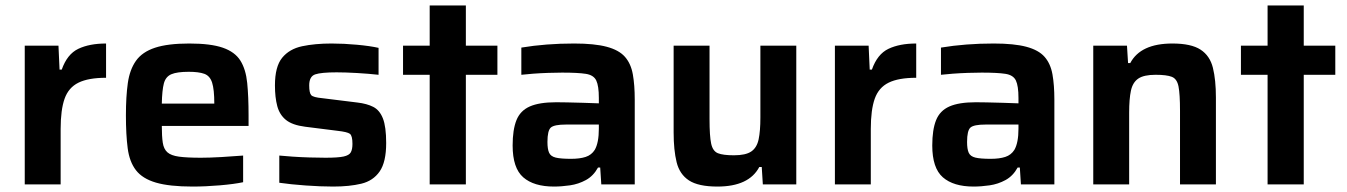

<svg xmlns="http://www.w3.org/2000/svg" viewBox="-20 -678 4952 706"><path d="M71 0V-510H195L199 -422H207Q227 -479 268 -498.5Q309 -518 370 -518V-392Q305 -392 268.5 -374Q232 -356 217.5 -315Q203 -274 203 -204V0Z M688 8Q603 8 553.5 -6.5Q504 -21 480 -52Q456 -83 449.5 -133Q443 -183 443 -254Q443 -323 450 -372.5Q457 -422 480 -454.5Q503 -487 550 -502.5Q597 -518 676 -518Q755 -518 799.5 -502.5Q844 -487 864 -455Q884 -423 889 -373Q894 -323 894 -254V-215H575Q575 -177 578.5 -153.5Q582 -130 595.5 -118Q609 -106 638 -102Q667 -98 719 -98Q750 -98 794 -100.5Q838 -103 874 -106V-8Q841 -1 788.5 3.5Q736 8 688 8ZM575 -297H768Q768 -349 760 -374Q752 -399 731.5 -406.5Q711 -414 674 -414Q631 -414 610 -405Q589 -396 582.5 -371Q576 -346 575 -297Z M1205 8Q1159 8 1103.5 4Q1048 0 1007 -6V-106Q1027 -104 1056.5 -102Q1086 -100 1118.5 -99Q1151 -98 1177 -98Q1223 -98 1243.5 -102.5Q1264 -107 1270 -118Q1276 -129 1276 -149Q1276 -179 1266.5 -186Q1257 -193 1221 -197L1102 -212Q1055 -218 1031.5 -237Q1008 -256 999.5 -288Q991 -320 991 -364Q991 -433 1017.5 -465.5Q1044 -498 1091 -508Q1138 -518 1199 -518Q1244 -518 1292.5 -513.5Q1341 -509 1372 -502V-403Q1336 -407 1293 -409.5Q1250 -412 1218 -412Q1161 -412 1139 -404.5Q1117 -397 1117 -364Q1117 -336 1124.5 -328Q1132 -320 1165 -317L1294 -301Q1329 -297 1352.5 -285Q1376 -273 1388 -242.5Q1400 -212 1400 -152Q1400 -82 1376 -47.5Q1352 -13 1308.5 -2.5Q1265 8 1205 8Z M1560 0V-403H1462V-510H1560V-658H1693V-510H1809V-403H1693V0Z M2017 8Q1943 8 1904 -26Q1865 -60 1865 -143Q1865 -201 1879 -236Q1893 -271 1928 -286.5Q1963 -302 2025 -302Q2038 -302 2065.5 -301.5Q2093 -301 2124.5 -300Q2156 -299 2182 -298V-318Q2182 -362 2172.5 -382Q2163 -402 2134 -406.5Q2105 -411 2047 -411Q2025 -411 1996 -410Q1967 -409 1940 -407Q1913 -405 1897 -403V-503Q1987 -518 2091 -518Q2166 -518 2211 -506Q2256 -494 2278 -469Q2300 -444 2307 -404.5Q2314 -365 2314 -312V0H2191L2187 -62H2179Q2162 -31 2134.5 -16Q2107 -1 2076 3.5Q2045 8 2017 8ZM2080 -94Q2112 -94 2133.5 -101Q2155 -108 2167 -127Q2182 -153 2182 -205V-220H2061Q2018 -220 2005.5 -209Q1993 -198 1993 -156Q1993 -130 1999 -116.5Q2005 -103 2023.5 -98.5Q2042 -94 2080 -94Z M2618 8Q2548 8 2513.5 -14.5Q2479 -37 2468 -81.5Q2457 -126 2457 -191V-510H2589V-240Q2589 -178 2595 -150Q2601 -122 2620 -114.5Q2639 -107 2679 -107Q2722 -107 2742.5 -121Q2763 -135 2769.5 -165.5Q2776 -196 2776 -246V-510H2908V0H2785L2781 -64H2772Q2734 8 2618 8Z M3050 0V-510H3174L3178 -422H3186Q3206 -479 3247 -498.5Q3288 -518 3349 -518V-392Q3284 -392 3247.5 -374Q3211 -356 3196.5 -315Q3182 -274 3182 -204V0Z M3560 8Q3486 8 3447 -26Q3408 -60 3408 -143Q3408 -201 3422 -236Q3436 -271 3471 -286.5Q3506 -302 3568 -302Q3581 -302 3608.5 -301.5Q3636 -301 3667.5 -300Q3699 -299 3725 -298V-318Q3725 -362 3715.5 -382Q3706 -402 3677 -406.5Q3648 -411 3590 -411Q3568 -411 3539 -410Q3510 -409 3483 -407Q3456 -405 3440 -403V-503Q3530 -518 3634 -518Q3709 -518 3754 -506Q3799 -494 3821 -469Q3843 -444 3850 -404.5Q3857 -365 3857 -312V0H3734L3730 -62H3722Q3705 -31 3677.5 -16Q3650 -1 3619 3.5Q3588 8 3560 8ZM3623 -94Q3655 -94 3676.5 -101Q3698 -108 3710 -127Q3725 -153 3725 -205V-220H3604Q3561 -220 3548.5 -209Q3536 -198 3536 -156Q3536 -130 3542 -116.5Q3548 -103 3566.5 -98.5Q3585 -94 3623 -94Z M4000 0V-510H4124L4128 -446H4136Q4174 -518 4291 -518Q4360 -518 4394.5 -495.5Q4429 -473 4440 -428.5Q4451 -384 4451 -319V0H4319V-270Q4319 -332 4313.5 -360Q4308 -388 4289 -395.5Q4270 -403 4229 -403Q4186 -403 4165.5 -389Q4145 -375 4138.5 -344.5Q4132 -314 4132 -264V0Z M4641 0V-403H4543V-510H4641V-658H4774V-510H4890V-403H4774V0Z"/></svg>

Font: Saira SemiBold
Style: Regular
Weight: 600
Designer: Hector Gatti with collaboration of the Omnibus-Type team
Foundry: Omnibus-Type
Version: Version 1.100; ttfautohint (v1.8.3)